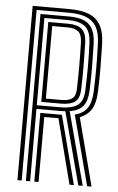

<svg xmlns="http://www.w3.org/2000/svg" viewBox="-56 -839 541 878"><g transform="rotate(5 215.0 -400.0)"><path d="M58 0V-800H227.2Q280.8 -800 316 -786.2Q351.2 -772.5 369.5 -740.6Q387.8 -708.8 389.5 -654.2Q391.2 -596.8 391.5 -542.6Q391.8 -488.5 389.5 -434Q387.5 -383.2 370.6 -355Q353.8 -326.8 317 -311.5L398.2 0H378L293.2 -321.5Q333.5 -332.2 350.9 -358.8Q368.2 -385.2 370.2 -434.5Q372.5 -490.2 372.4 -543Q372.2 -595.8 370.2 -653.8Q368.5 -704.2 351.5 -732.4Q334.5 -760.5 303.2 -771.9Q272 -783.2 227.2 -783.2H77.5V0ZM135.5 0V-315.5H208.5Q215.2 -315.5 221.8 -315.5Q228.2 -315.5 234.5 -315.5L317.2 0H297L220 -298.8Q217.5 -298.5 214.8 -298.5Q212 -298.5 209.2 -298.5H155V0ZM96.8 0V-766.2H227.2Q266.2 -766.2 293.1 -756.2Q320 -746.2 334.6 -721.6Q349.2 -697 350.8 -653.2Q352.5 -601.8 352.9 -547.1Q353.2 -492.5 350.8 -435.5Q348.8 -388.8 329.6 -365.4Q310.5 -342 268.5 -335L357.8 0H337.5L248.8 -333Q243.8 -332.8 238.1 -332.5Q232.5 -332.2 226.8 -332.2H116.2V0ZM116.2 -349H226.8Q276.2 -349 302.9 -367.2Q329.5 -385.5 331.5 -436Q333.8 -492.2 333.8 -544.4Q333.8 -596.5 331.5 -652.2Q329.2 -709 302.6 -729.2Q276 -749.5 227.2 -749.5H116.2ZM135.5 -366V-732.8H227.2Q269.8 -732.8 290.2 -714.6Q310.8 -696.5 312 -651.8Q313.5 -594.5 313.8 -541.8Q314 -489 312 -436.5Q310.5 -395.8 289.1 -380.9Q267.8 -366 226.8 -366ZM155 -382.8H226.8Q259.2 -382.8 275.5 -394.8Q291.8 -406.8 292.5 -437.5Q294.2 -489 294.1 -543.6Q294 -598.2 292.5 -651.2Q291.5 -689.5 274.5 -702.6Q257.5 -715.8 227.2 -715.8H155Z"/></g></svg>

Font: Big Shoulders Inline Text Thin SemiBold
Style: Regular
Weight: 600
Version: Version 2.002